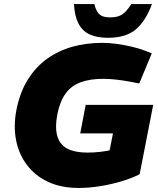

<svg xmlns="http://www.w3.org/2000/svg" viewBox="-20 -921 783 950"><path d="M369 9Q283 9 218.5 -21Q154 -51 113.5 -104.5Q73 -158 59.5 -227.5Q46 -297 61 -376Q78 -463 117 -526Q156 -589 212 -629.5Q268 -670 337.5 -689.5Q407 -709 486 -709Q518 -709 556 -704Q594 -699 632 -690Q670 -681 701 -669L731 -657L669 -508L628 -516Q591 -523 555.5 -527Q520 -531 491 -531Q427 -531 380.5 -514.5Q334 -498 305.5 -459.5Q277 -421 264 -357Q251 -288 264 -246Q277 -204 314.5 -185Q352 -166 412 -166Q443 -166 475.5 -169.5Q508 -173 544 -182L515 -140L539 -261H377L404 -402H738L671 -59Q634 -40 583 -24.5Q532 -9 476.5 0Q421 9 369 9ZM514 -734Q459 -734 423 -751Q387 -768 368 -805Q349 -842 346 -901H447Q453 -875 463 -860.5Q473 -846 488 -840.5Q503 -835 526 -835Q548 -835 565.5 -840.5Q583 -846 598 -860.5Q613 -875 630 -901H732Q701 -817 652 -775.5Q603 -734 514 -734Z"/></svg>

Font: REM ExtraBold
Style: Italic
Weight: 800
Italic angle: -11°
Designer: Octavio Pardo
Foundry: Ashler Design
Version: Version 1.005;gftools[0.9.28]